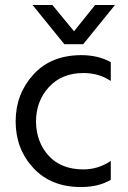

<svg xmlns="http://www.w3.org/2000/svg" viewBox="-20 -740 515 773"><path d="M426 -16Q377 13 306 13Q185 13 114 -64Q43 -141 43 -251Q43 -361 114 -439.5Q185 -518 308 -518Q374 -518 426 -490V-414Q378 -446 316 -446Q229 -446 177 -389.5Q125 -333 125 -250Q126 -168 176 -113Q226 -58 316 -58Q375 -58 426 -92ZM315 -562H239L111 -720H191L278 -614L363 -720H443Z"/></svg>

Font: Hind Siliguri Fixed
Style: Regular
Weight: 400
Designer: Jyotish Sonowal
Foundry: Indian Type Foundry
Version: Version 1.001;October 28, 2021;FontCreator 12.0.0.2565 64-bi